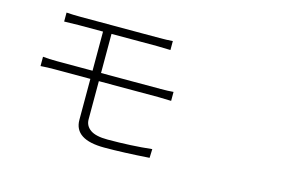

<svg xmlns="http://www.w3.org/2000/svg" viewBox="-89 -902 1679 1111"><g transform="rotate(15 750.0 -346.0)"><path d="M829.1 -360.4H469.7V-131.8Q469.7 -92.8 502.4 -69.8Q535.2 -46.9 605.5 -46.9Q747.1 -46.9 870.1 -60.5L868.2 -7.8Q712.9 2.9 599.6 2.9Q418.9 2.9 418.9 -115.2V-360.4H206.1Q160.2 -360.4 121.1 -357.4V-413.1Q157.2 -409.2 206.1 -409.2H418.9V-643.6H273.4Q237.3 -643.6 186.5 -641.6V-695.3Q224.6 -692.4 273.4 -692.4H744.1Q789.1 -692.4 823.2 -695.3V-641.6Q776.4 -643.6 744.1 -643.6H469.7V-409.2H828.1Q871.1 -409.2 903.3 -412.1V-358.4Q860.4 -360.4 829.1 -360.4Z"/></g></svg>

Font: Bpmf Zihi Sans Light
Style: Light
Weight: 300
Foundry: But Ko
Version: Version 1.320